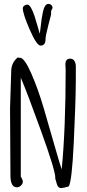

<svg xmlns="http://www.w3.org/2000/svg" viewBox="-20 -955 444 978"><path d="M31.2 0ZM247.6 -914.1 240.2 -898.9V-880.9L226.1 -826.2Q211.9 -771.5 211.9 -754.9Q211.9 -722.7 186.5 -722.7Q167 -722.7 131.6 -803.7Q96.2 -884.8 96.2 -912.6Q96.2 -920.4 103.5 -926Q110.8 -931.6 120.1 -931.6Q141.1 -931.6 169.4 -828.6L182.6 -782.7Q184.6 -793.5 187 -816.4Q189.5 -839.4 191.9 -857.4Q194.8 -875.5 198.7 -894.5Q207.5 -935.1 226.6 -935.1Q235.4 -935.1 241.5 -929.4Q247.6 -923.8 247.6 -914.1ZM31.2 -404.8 37.1 -591.3Q37.1 -637.7 73.7 -665V-658.7Q77.6 -661.1 81.1 -661.1Q104.5 -661.1 139.6 -580.3Q174.8 -499.5 203.1 -402.8Q231.4 -306.2 259.5 -207.8Q287.6 -109.4 294.4 -92.3Q314.5 -301.8 314.5 -599.6L313 -626.5Q313 -656.2 337.9 -656.2Q352.1 -656.2 359.1 -644.5Q366.2 -632.8 366.2 -617.2V-541.5Q365.2 -423.8 355.7 -227.3Q346.2 -30.8 330.1 -5.4Q302.7 2.9 292.2 2.9Q281.7 2.9 276.1 -4.2Q270.5 -11.2 267.1 -25.9Q263.7 -40.5 261.2 -45.4L261.7 -49.8Q261.7 -86.9 189.9 -285.6Q118.2 -484.4 85.9 -559.1V-55.7Q86.9 -53.7 89.8 -48.8Q96.2 -38.1 96.2 -28.8Q96.2 -19.5 87.2 -10.3Q78.1 -1 65.9 -1Q33.2 -1 33.2 -62Z"/></svg>

Font: Amatic
Style: Bold
Weight: 700
Width: 3
Version: Version 2.000; ttfautohint (v0.92-dirty) -l 8 -r 50 -G 50 -x